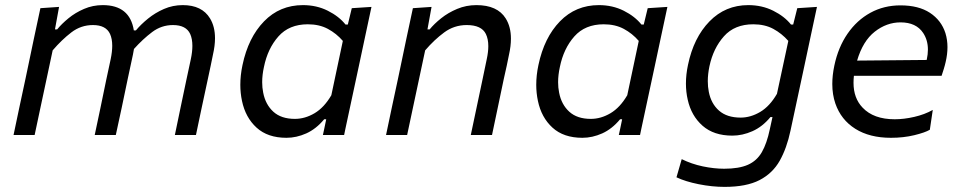

<svg xmlns="http://www.w3.org/2000/svg" viewBox="-20 -528 3756 751"><path d="M33 0Q44.5 -55.5 55.5 -107Q66.5 -158 79.5 -219L90 -269Q100 -317 112.2 -375.2Q124.5 -433.5 138 -496L211 -501L195 -413H203.5Q221 -434.5 247.8 -456.5Q274.5 -478.5 308.8 -493.2Q343 -508 382 -508Q488 -508 503.5 -409H511.5Q531 -432.5 559 -455.2Q587 -478 621.5 -493Q656 -508 695 -508Q770 -508 801.5 -456Q821 -424 821 -378.5Q821 -349.5 813 -314.5Q808.5 -293.5 804 -270.5Q799 -247.5 793 -219Q779.5 -157 768.8 -106.2Q758 -55.5 746.5 0H664Q675.5 -55.5 686 -106Q696.5 -156.5 709 -215.5L726.5 -297Q732.5 -325.5 732.5 -348.5Q732.5 -376 724 -395Q708 -430 656.5 -430Q611.5 -430 575 -402.5Q538.5 -375 504 -336.5Q502.5 -326 500 -314.5Q491.5 -275 479.5 -219Q466.5 -158 456 -106.5Q445 -55 433 0H350.5Q362 -55.5 373 -106.5Q383.5 -157 395.5 -215.5L413 -297Q419 -326 419 -349Q419 -376 410.5 -395Q394.5 -430 343.5 -430Q296.5 -430 259 -401.2Q221.5 -372.5 186 -331L161.5 -216Q149 -157 138 -106Q127 -55 115.5 0Z M1243 0 1248 -23 1256 -61.5H1248Q1216.5 -23.5 1178 -6.2Q1139.5 11 1100.5 11Q1027 11 983.5 -28.8Q940 -68.5 926.5 -133.5Q920 -164 920 -196.5Q920 -233.5 928.5 -273.5Q951 -381 1012.8 -444.5Q1074.5 -508 1165 -508Q1218.5 -508 1262.2 -486Q1306 -464 1331.5 -432H1340.5L1356 -496L1433 -501Q1420 -442 1408.5 -386.5Q1396.5 -330.5 1383.5 -269L1331.5 -26.5Q1328.5 -13 1326 0ZM1133.5 -63Q1173 -63 1210.5 -85.2Q1248 -107.5 1276 -155.5L1321 -368Q1296 -397 1262.5 -415Q1229 -433 1184 -433Q1111 -433 1069 -385.5Q1027 -338 1012.5 -266.5Q1005.5 -235 1005.5 -206.5Q1005.5 -185 1009.5 -165.5Q1018.5 -119 1049.2 -91Q1080 -63 1133.5 -63Z M1490 0Q1501.5 -55 1512.5 -107Q1523.5 -158 1536.5 -219L1547 -269Q1557 -317 1569.2 -375.2Q1581.5 -433.5 1595 -496L1668 -501L1652 -413H1660.5Q1678 -434.5 1705.5 -456.5Q1733 -478.5 1768.2 -493.2Q1803.5 -508 1843.5 -508Q1925.5 -508 1958 -456Q1978.5 -423.5 1978.5 -376.5Q1978.5 -348 1971 -314.5Q1966.5 -293.5 1962 -270.5Q1957 -247.5 1950.5 -219Q1938 -158 1927 -107Q1916 -55.5 1904.5 0H1821.5Q1833.5 -55.5 1844 -106.5Q1854.5 -157 1867 -215.5L1884 -297Q1890 -325 1890 -347.5Q1890 -375.5 1880.5 -395Q1863.5 -430 1805.5 -430Q1756.5 -430 1717.5 -401.2Q1678.5 -372.5 1643 -331L1618.5 -216Q1606 -156.5 1595 -105.8Q1584 -55 1572.5 0Z M2400.5 0 2405.5 -23 2413.5 -61.5H2405.5Q2374 -23.5 2335.5 -6.2Q2297 11 2258 11Q2184.5 11 2141 -28.8Q2097.5 -68.5 2084 -133.5Q2077.5 -164 2077.5 -196.5Q2077.5 -233.5 2086 -273.5Q2108.5 -381 2170.2 -444.5Q2232 -508 2322.5 -508Q2376 -508 2419.8 -486Q2463.5 -464 2489 -432H2498L2513.5 -496L2590.5 -501Q2577.5 -442 2566 -386.5Q2554 -330.5 2541 -269L2489 -26.5Q2486 -13 2483.5 0ZM2291 -63Q2330.5 -63 2368 -85.2Q2405.5 -107.5 2433.5 -155.5L2478.5 -368Q2453.5 -397 2420 -415Q2386.5 -433 2341.5 -433Q2268.5 -433 2226.5 -385.5Q2184.5 -338 2170 -266.5Q2163 -235 2163 -206.5Q2163 -185 2167 -165.5Q2176 -119 2206.8 -91Q2237.5 -63 2291 -63Z M2814 203Q2765 203 2712.8 192.5Q2660.5 182 2626 165.5L2646.5 94.5Q2685 113.5 2729 122.8Q2773 132 2812.5 132Q2870.5 132 2905.5 116.5Q2940.5 101 2960 67Q2979.5 33 2991 -22L3001.5 -70H2993.5Q2962 -32 2923 -14.8Q2884 2.5 2844.5 2.5Q2772 2.5 2728 -36.2Q2684 -75 2670 -138Q2663 -168.5 2663 -201Q2663 -236.5 2671 -274Q2693 -380.5 2755 -444.2Q2817 -508 2907 -508Q2960.5 -508 3004.5 -486Q3048.5 -464 3074 -432H3082.5L3098.5 -496L3175.5 -501Q3162.5 -442 3151 -386.5Q3139 -330.5 3126 -269L3072 -17Q3057.5 51.5 3029.8 100.8Q3002 150 2950.8 176.5Q2899.5 203 2814 203ZM2877 -68Q2916 -68 2953.5 -90.2Q2991 -112.5 3019 -161L3063.5 -368Q3038 -397 3004.8 -415Q2971.5 -433 2926.5 -433Q2853.5 -433 2811.8 -386.2Q2770 -339.5 2755 -269Q2748.5 -238 2748.5 -210.5Q2748.5 -188.5 2752.5 -168.5Q2761.5 -122.5 2792.5 -95.2Q2823.5 -68 2877 -68Z M3465 11Q3381.5 11 3325.5 -24.2Q3269.5 -59.5 3247.5 -123Q3235.5 -158 3235.5 -199.5Q3235.5 -233.5 3243.5 -271.5Q3258.5 -343 3295 -396Q3331.5 -449 3384.5 -478Q3437.5 -507 3502 -507Q3573 -507 3617.5 -477.8Q3662 -448.5 3678 -398.5Q3686 -372.5 3686 -343.5Q3686 -316 3679 -286Q3676 -272.5 3671.5 -258Q3667 -243.5 3663 -231.5H3320Q3318.5 -217.5 3318.5 -204Q3318.5 -144 3354 -107Q3397 -61.5 3479.5 -61.5Q3516 -61.5 3556.2 -70.8Q3596.5 -80 3628.5 -98L3617 -20.5Q3598.5 -9.5 3556.2 0.8Q3514 11 3465 11ZM3502.5 -440.5Q3448 -440.5 3401.5 -404Q3355 -367.5 3332.5 -291L3604.5 -293.5L3605 -295Q3609.5 -315.5 3609.5 -334Q3609.5 -371 3591 -399Q3563.5 -440.5 3502.5 -440.5Z"/></svg>

Font: Heraclito
Style: Italic
Weight: 400
Italic angle: -12°
Designer: Kostas Bartsokas (font) & Cristiano Sobral (main changes)
Foundry: Kostas Bartsokas (font) & Cristiano Sobral (main changes)
Version: Version 1.00;July 8, 2020;FontCreator 13.0.0.2655 64-bit